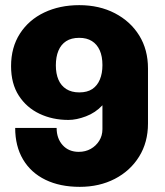

<svg xmlns="http://www.w3.org/2000/svg" viewBox="-20 -716 640 746"><path d="M290 10Q213 10 156.5 -17.5Q100 -45 69.5 -96.5Q39 -148 39 -219H200Q200 -178 223.5 -152Q247 -126 286 -126Q312 -126 332.5 -137.5Q353 -149 365.5 -169Q378 -189 378 -214V-307Q351 -278 314 -264Q277 -250 246 -250Q184 -250 133.5 -274Q83 -298 53 -344.5Q23 -391 23 -459Q23 -532 57.5 -585.5Q92 -639 152 -667.5Q212 -696 288 -696Q366 -696 426.5 -664.5Q487 -633 521 -578Q555 -523 555 -450V-236Q555 -163 520.5 -107.5Q486 -52 426 -21Q366 10 290 10ZM288 -357Q319 -357 338.5 -370Q358 -383 368 -407Q378 -431 378 -463Q378 -497 367.5 -520.5Q357 -544 337 -556.5Q317 -569 288 -569Q257 -569 237 -556Q217 -543 207 -519Q197 -495 197 -462Q197 -430 207 -406.5Q217 -383 237.5 -370Q258 -357 288 -357Z"/></svg>

Font: Chivo Mono ExtraBold
Style: Regular
Weight: 800
Monospace: yes
Designer: Hector Gatti
Foundry: Omnibus-Type
Version: Version 1.008